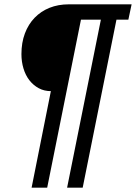

<svg xmlns="http://www.w3.org/2000/svg" viewBox="-20 -718 628 887"><path d="M215 -297Q184 -297 159 -310.5Q134 -324 116 -347Q98 -370 88.5 -401.5Q79 -433 79 -468Q79 -521 95 -563.5Q111 -606 140 -636Q169 -666 209 -682Q249 -698 298 -698H588L573 -627H518L362 149H290L446 -627H354L198 149H126Z"/></svg>

Font: IBM Plex Sans Condensed Text
Style: Italic
Weight: 450
Width: 3
Italic angle: -11°
Designer: Mike Abbink, Paul van der Laan, Pieter van Rosmalen
Foundry: Bold Monday
Version: Version 1.1